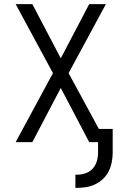

<svg xmlns="http://www.w3.org/2000/svg" viewBox="-20 -690 590 932"><path d="M346 222V158H354Q375 158 395.5 151Q416 144 430 128.5Q444 113 450 92.5Q456 72 456 51V0H413L275 -263L137 0H56L237 -335L56 -670H137L275 -407L413 -670H494L313 -335L460 -64H527V51Q527 74 522.5 97Q518 120 508 140.5Q498 161 481 177.5Q464 194 443.5 204Q423 214 400 218Q377 222 354 222Z"/></svg>

Font: Lode Term
Style: Regular
Weight: 400
Monospace: yes
Designer: Belleve Invis
Foundry: Belleve Invis
Version: Version 29.2.0